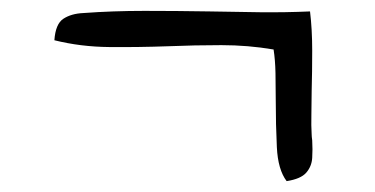

<svg xmlns="http://www.w3.org/2000/svg" viewBox="-20 -450 689 353"><path d="M507 -117Q491 -138 489 -179.5Q487 -221 487 -264Q487 -291 486.5 -315.5Q486 -340 483 -359Q436 -367 387 -367Q338 -367 290 -365Q234 -363 181 -363.5Q128 -364 80 -376Q82 -406 96.5 -415.5Q111 -425 133 -426Q187 -430 245.5 -430Q304 -430 365 -429Q411 -428 458 -427.5Q505 -427 550 -429Q554 -396 554 -357Q554 -318 553 -282Q553 -259 552.5 -239Q552 -219 553 -203Q553 -199 554 -192Q555 -175 554 -159.5Q553 -144 543 -132.5Q533 -121 507 -117Z"/></svg>

Font: Yuji Hentaigana Akebono
Style: Regular
Weight: 400
Designer: Kataoka Yuji
Foundry: Kinuta Font Factory
Version: Version 3.002